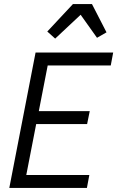

<svg xmlns="http://www.w3.org/2000/svg" viewBox="-20 -930 590 950"><path d="M26 0 156 -670H540L528 -606H216L172 -380H424L411 -316H159L110 -64H422L410 0ZM253 -739 214 -774 341 -910H435L507 -770L460 -743L379 -857Z"/></svg>

Font: Lode
Style: Italic
Weight: 400
Italic angle: -11°
Monospace: yes
Designer: Belleve Invis
Foundry: Belleve Invis
Version: Version 29.2.0; ttfautohint (v1.8.3)